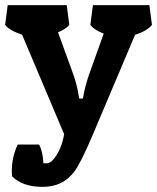

<svg xmlns="http://www.w3.org/2000/svg" viewBox="-22 -520 612 748"><path d="M161 116Q179 116 199.5 82.5Q220 49 228 3L64 -385Q15 -401 -2 -423L8 -500H238L248 -423Q235 -407 204 -394L259 -243Q277 -196 284 -150L287 -136H301Q309 -186 329 -241L382 -389Q345 -403 330 -423L340 -500H560L570 -423Q552 -400 504 -384L339 6Q292 117 267 149Q223 208 144.5 208Q66 208 25 167Q24 157 24 147Q24 92 47 43H130Q145 70 147 116Z"/></svg>

Font: Patua One
Style: Regular
Weight: 400
Designer: luciano Vergara
Foundry: Luciano Vergara
Version: Version 1.002